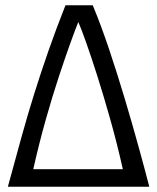

<svg xmlns="http://www.w3.org/2000/svg" viewBox="-20 -713 600 733"><path d="M10 0Q37 -99 61 -186Q85 -273 110.5 -354.5Q136 -436 165 -519Q194 -602 230 -693H334Q366 -616 397 -523.5Q428 -431 456.5 -335.5Q485 -240 509 -153Q533 -66 550 0ZM107 -67H449Q427 -165 401.5 -255.5Q376 -346 352 -421.5Q328 -497 309 -550.5Q290 -604 279 -629Q269 -605 249.5 -551Q230 -497 205 -421.5Q180 -346 154.5 -255.5Q129 -165 107 -67Z"/></svg>

Font: Ubuntu Sans Mono
Style: Regular
Weight: 400
Monospace: yes
Designer: Dalton Maag Ltd
Foundry: Dalton Maag Ltd
Version: Version 1.006